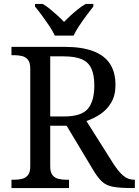

<svg xmlns="http://www.w3.org/2000/svg" viewBox="-20 -951 702 971"><path d="M38 0V-42H51Q73 -42 91.5 -46.5Q110 -51 121.5 -65.5Q133 -80 133 -109V-604Q133 -634 121.5 -648.5Q110 -663 91.5 -667.5Q73 -672 51 -672H38V-714H307Q394 -714 451 -692.5Q508 -671 536 -628.5Q564 -586 564 -521Q564 -468 542 -431.5Q520 -395 486.5 -373Q453 -351 417 -339L554 -122Q580 -82 604 -62Q628 -42 659 -42H662V0H648Q586 0 551.5 -6.5Q517 -13 496 -32.5Q475 -52 452 -90L317 -315H234V-109Q234 -80 245.5 -65.5Q257 -51 275.5 -46.5Q294 -42 316 -42H329V0ZM304 -362Q392 -362 424.5 -401Q457 -440 457 -518Q457 -572 442 -604.5Q427 -637 393 -651.5Q359 -666 302 -666H234V-362ZM257 -771Q247 -794 229 -820.5Q211 -847 192 -873Q173 -899 157 -918V-931H196Q215 -920 234 -904.5Q253 -889 271 -872.5Q289 -856 304 -840Q319 -856 337 -872.5Q355 -889 374.5 -904.5Q394 -920 413 -931H452V-918Q437 -899 417.5 -873Q398 -847 380.5 -820.5Q363 -794 352 -771Z"/></svg>

Font: Noto Serif Myanmar
Style: Regular
Weight: 400
Designer: Ben Mitchell and the Monotype Design Team
Foundry: Monotype Imaging Inc.
Version: Version 2.106